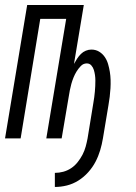

<svg xmlns="http://www.w3.org/2000/svg" viewBox="-21 -550 541 763"><path d="M197 193V137Q214 137 230.5 132.5Q247 128 261.5 118.5Q276 109 287.5 94.5Q299 80 307 64.5Q315 49 319.5 32.5Q324 16 327 0L350 -141Q352 -152 353.5 -163.5Q355 -175 356 -186Q357 -197 357.5 -208Q358 -219 358 -230Q358 -241 356.5 -251.5Q355 -262 352 -272Q349 -282 342 -290Q335 -298 324 -298Q310 -298 300 -287.5Q290 -277 283 -265.5Q276 -254 271 -241.5Q266 -229 262.5 -216.5Q259 -204 256.5 -191Q254 -178 252 -165L224 0H163L242 -475H139L61 0H-1L87 -530H312L273 -296Q279 -307 285.5 -317Q292 -327 300.5 -335.5Q309 -344 320 -348.5Q331 -353 342 -353Q359 -353 372.5 -345Q386 -337 395 -324Q404 -311 408.5 -295.5Q413 -280 415.5 -264.5Q418 -249 418.5 -232.5Q419 -216 418 -199Q417 -182 415 -165.5Q413 -149 410 -132L388 0Q384 24 377 47.5Q370 71 358.5 93Q347 115 329.5 134.5Q312 154 290.5 167.5Q269 181 245 187Q221 193 197 193Z"/></svg>

Font: Iosevka Curly Light Oblique
Style: Regular
Weight: 300
Italic angle: -9°
Monospace: yes
Designer: Belleve Invis
Foundry: Belleve Invis
Version: Version 11.1.0; ttfautohint (v1.8.3)